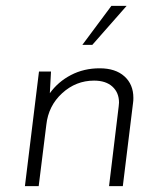

<svg xmlns="http://www.w3.org/2000/svg" viewBox="-20 -635 536 655"><path d="M320 -402Q374 -402 404.5 -374.5Q435 -347 435 -301Q435 -290 434 -285L399 0H352L385 -273L386 -285Q386 -319 363.5 -339.5Q341 -360 301 -360Q239 -360 192 -317Q145 -274 138 -209L112 0H65L113 -391H154L150 -317Q178 -356 222 -379Q266 -402 320 -402ZM295 -482H261L360 -615H412Z"/></svg>

Font: Josefin Sans Light
Style: Italic
Weight: 300
Italic angle: -7°
Designer: Santiago Orozco
Foundry: Typemade
Version: Version 2.000